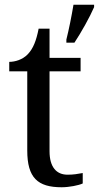

<svg xmlns="http://www.w3.org/2000/svg" viewBox="-20 -780 417 810"><path d="M260 -613V-600H294C322 -642 359 -708 377 -750V-760H290C282 -712 271 -657 260 -613ZM240 10C272 10 312 2 329 -6V-50C308 -46 289 -43 265 -43C219 -43 189 -74 189 -142V-479H320V-536H189V-659H143C133 -608 120 -575 97 -551C75 -528 43 -519 19 -519V-479H95V-145C95 -30 139 10 240 10Z"/></svg>

Font: Noto Fangsong KSS Vertical
Style: Regular
Weight: 400
Designer: LIU Zhao, ZHANG Congyu, Kushim JIANG
Foundry: Guyu Beijing Co. Ltd.
Version: Version 1.000;November 16, 2022;FontCreator 11.5.0.2427 64-b